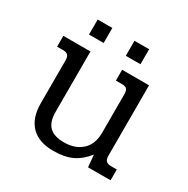

<svg xmlns="http://www.w3.org/2000/svg" viewBox="-148 -760 890 908"><g transform="rotate(30 296.5 -306.5)"><path d="M131 -628H211V-546H131ZM332 -628H412V-546H332ZM96 -150V-385Q96 -404 88 -412.5Q80 -421 61 -421H29V-480H177V-151Q177 -96 202.5 -70.5Q228 -45 284 -45Q343 -45 380 -78.5Q417 -112 417 -176V-385Q417 -405 409.5 -413Q402 -421 383 -421H350V-480H497V-95Q497 -76 505.5 -67.5Q514 -59 533 -59H564V0H441L435 -66Q402 -24 361 -4.5Q320 15 259 15Q179 15 137.5 -28Q96 -71 96 -150Z"/></g></svg>

Font: Pridi Light
Style: Regular
Weight: 300
Version: Version 1.002